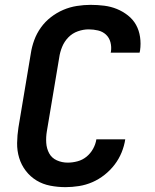

<svg xmlns="http://www.w3.org/2000/svg" viewBox="-20 -763 640 791"><path d="M250 8Q218 8 187 2Q156 -4 130.5 -19.5Q105 -35 86.5 -59Q68 -83 59 -112.5Q50 -142 50.5 -174Q51 -206 56 -238L107 -543Q111 -570 121 -597.5Q131 -625 148.5 -649.5Q166 -674 190 -692.5Q214 -711 241 -722.5Q268 -734 297 -738.5Q326 -743 353 -743Q382 -743 409.5 -739.5Q437 -736 461.5 -726Q486 -716 507 -699.5Q528 -683 540.5 -660.5Q553 -638 557 -610.5Q561 -583 557 -555L555 -546H436L437 -550Q440 -570 435 -589Q430 -608 416.5 -620.5Q403 -633 384 -637.5Q365 -642 345 -642Q323 -642 300.5 -634Q278 -626 261.5 -609Q245 -592 236 -570Q227 -548 224 -526L173 -222Q169 -198 170.5 -174.5Q172 -151 182.5 -131.5Q193 -112 214 -102.5Q235 -93 259 -93Q279 -93 299.5 -98.5Q320 -104 336.5 -117.5Q353 -131 363.5 -150Q374 -169 377 -189H496Q492 -162 481 -135Q470 -108 452 -84.5Q434 -61 410.5 -42.5Q387 -24 360.5 -12.5Q334 -1 305.5 3.5Q277 8 250 8Z"/></svg>

Font: Iosevka Aile Oblique
Style: Bold
Weight: 700
Italic angle: -9°
Designer: Belleve Invis
Foundry: Belleve Invis
Version: Version 31.1.0; ttfautohint (v1.8.4)